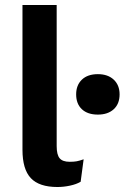

<svg xmlns="http://www.w3.org/2000/svg" viewBox="-20 -739 504 769"><path d="M207 -719V-154Q207 -119 219 -105Q231 -91 259 -91Q276 -91 287 -93Q298 -95 315 -101L303 -11Q286 -1 260.5 4.5Q235 10 210 10Q137 10 103.5 -25.5Q70 -61 70 -139V-719ZM372 -442Q412 -442 435.5 -420Q459 -398 459 -361Q459 -323 435.5 -301.5Q412 -280 372 -280Q331 -280 308 -301.5Q285 -323 285 -361Q285 -398 308 -420Q331 -442 372 -442Z"/></svg>

Font: Work Sans SemiBold
Style: Regular
Weight: 600
Designer: Wei Huang
Foundry: Wei Huang
Version: Version 2.010; ttfautohint (v1.8.3)